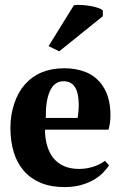

<svg xmlns="http://www.w3.org/2000/svg" viewBox="-20 -743 484 774"><path d="M419.4 -76.7Q409.7 -61 394 -45.4Q378.4 -29.8 356.4 -17.3Q334.5 -4.9 305.4 3.2Q276.4 11.2 240.2 11.2Q185.1 11.2 144.3 -5.9Q103.5 -22.9 76.2 -54.2Q48.8 -85.4 35.4 -129.6Q22 -173.8 22 -228Q22 -279.3 37.4 -325.4Q52.7 -371.6 80.6 -402.8Q138.2 -467.8 238.8 -467.8Q285.2 -467.8 322.5 -453.6Q359.9 -439.5 384.8 -409.2Q404.3 -385.7 414.8 -353.3Q425.3 -320.8 425.3 -278.3Q425.3 -248 417.5 -220.2H161.6Q161.1 -202.6 163.6 -186Q166 -169.4 170.4 -154.8Q174.8 -140.1 180.9 -128.2Q187 -116.2 193.8 -107.4Q230.5 -62 297.9 -62Q327.1 -62 354.2 -70.3Q381.3 -78.6 403.3 -94.7ZM235.8 -415.5Q217.3 -415.5 203.6 -405.3Q189.9 -395 181.2 -375.7Q172.4 -356.4 168.2 -329.1Q164.1 -301.8 164.6 -267.6H293Q297.9 -298.3 297.4 -325.2Q296.9 -344.7 293.7 -361.3Q290.5 -377.9 283.4 -389.9Q276.4 -401.9 264.6 -408.7Q252.9 -415.5 235.8 -415.5ZM277.8 -721.7Q285.2 -723.6 302.7 -723.1Q320.3 -722.7 339.4 -719.7Q358.4 -716.8 374 -711.7Q389.6 -706.5 394.5 -700.7V-677.7L218.8 -536.1L175.8 -557.1Z"/></svg>

Font: PT Astra Serif
Style: Bold
Weight: 700
Designer: A.Korolkova, I. Chaeva
Foundry: ParaType Ltd
Version: Version 1.002